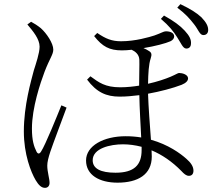

<svg xmlns="http://www.w3.org/2000/svg" viewBox="-20 -848 1040 926"><path d="M834 -669C853 -640 862 -615 877 -614C890 -613 900 -620 901 -636C903 -657 894 -675 871 -700C849 -724 818 -747 771 -773L756 -757C796 -723 817 -696 834 -669ZM916 -731C936 -706 943 -680 959 -679C973 -678 983 -686 984 -701C985 -721 975 -740 951 -765C927 -787 898 -805 850 -828L835 -811C876 -780 894 -759 916 -731ZM112 -730C139 -698 171 -660 171 -623C171 -592 153 -540 143 -508C130 -458 95 -340 95 -214C95 -104 129 -18 152 21C166 44 179 58 197 58C211 58 219 48 219 34C219 13 208 -19 208 -49C208 -66 213 -87 223 -117C236 -156 281 -274 301 -329L276 -340C255 -288 199 -149 178 -117C170 -104 162 -105 156 -117C144 -141 134 -170 134 -228C134 -328 175 -449 195 -502C220 -567 237 -585 237 -609C237 -639 205 -687 177 -712C161 -725 145 -735 130 -743ZM663 -140V-124C663 -52 627 -15 537 -15C465 -15 427 -35 427 -75C427 -133 512 -152 573 -152C602 -152 632 -148 663 -140ZM416 -480 400 -464C446 -403 492 -382 557 -382C590 -382 619 -385 652 -389C653 -328 658 -245 661 -185C637 -189 612 -191 586 -191C480 -191 395 -145 395 -74C395 -4 459 33 547 33C645 33 712 -6 712 -93L711 -123C761 -102 810 -69 855 -23C867 -10 878 0 891 0C906 0 913 -10 913 -25C913 -45 900 -64 879 -82C850 -108 791 -151 708 -174C703 -242 696 -332 694 -396C750 -406 815 -423 856 -439C878 -448 887 -459 887 -470C887 -488 860 -496 844 -496C838 -496 831 -490 803 -478C777 -467 739 -454 694 -444C695 -495 697 -537 707 -567C713 -585 711 -594 700 -601C691 -607 682 -612 672 -616C727 -625 780 -639 802 -649C813 -654 820 -663 820 -672C820 -689 802 -697 780 -697C769 -697 759 -689 725 -677C700 -669 633 -649 564 -649C519 -649 490 -661 449 -689L434 -674C474 -623 508 -605 568 -605C582 -605 598 -606 615 -608C632 -600 651 -586 652 -560C653 -536 651 -483 651 -435C626 -431 594 -427 560 -427C487 -427 457 -450 416 -480Z"/></svg>

Font: Noto Serif KR Light
Style: Regular
Weight: 300
Designer: Ryoko NISHIZUKA 西塚涼子 (kana & ideographs); Frank Grießhammer (Latin, Greek & Cyrillic); Wenlong ZHANG 张文龙 (bopomofo); San
Foundry: Adobe
Version: Version 2.001;hotconv 1.1.0;makeotfexe 2.6.0